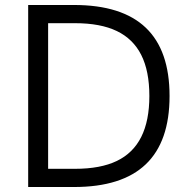

<svg xmlns="http://www.w3.org/2000/svg" viewBox="-20 -750 747 770"><path d="M93 0V-730H277Q469 -730 564.5 -639Q660 -548 660 -365Q660 -182 564.5 -91Q469 0 277 0ZM281 -73Q383 -73 448.5 -104.5Q514 -136 546.5 -201Q579 -266 579 -365Q579 -465 546.5 -529.5Q514 -594 448.5 -625.5Q383 -657 281 -657H173V-73Z"/></svg>

Font: M PLUS 1 Thin
Style: Regular
Weight: 400
Version: Version 1.001